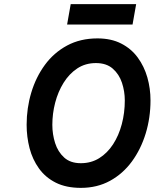

<svg xmlns="http://www.w3.org/2000/svg" viewBox="-20 -898 749 930"><path d="M372 12Q300.5 12 250.2 -13.2Q200 -38.5 168.8 -82Q137.5 -125.5 123.2 -180.2Q109 -235 109 -293.5Q109 -374.5 131.5 -449.5Q154 -524.5 197.5 -583.8Q241 -643 305 -677.5Q369 -712 452 -712Q518.5 -712 567.2 -687Q616 -662 647.2 -619.2Q678.5 -576.5 693.8 -522.8Q709 -469 709 -411.5Q709 -328 685.8 -251.8Q662.5 -175.5 619 -116Q575.5 -56.5 513 -22.2Q450.5 12 372 12ZM371.5 -107.5Q421.5 -107.5 460.8 -132Q500 -156.5 527.8 -199.2Q555.5 -242 570 -296.8Q584.5 -351.5 584.5 -411.5Q584.5 -455.5 570.8 -497Q557 -538.5 526.2 -565.5Q495.5 -592.5 444.5 -592.5Q393.5 -592.5 354.2 -566.5Q315 -540.5 288 -497Q261 -453.5 247.2 -400.5Q233.5 -347.5 233.5 -293.5Q233.5 -247.5 247 -205Q260.5 -162.5 290.8 -135Q321 -107.5 371.5 -107.5ZM305 -779 322.5 -878H639.5L622 -779Z"/></svg>

Font: Overpass
Style: Bold Italic
Weight: 700
Italic angle: -10°
Designer: Delve Withrington, Dave Bailey, Thomas Jockin
Foundry: Delve Fonts LLC
Version: Version 4.000; ttfautohint (v1.8.3)